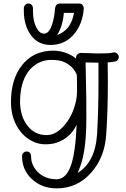

<svg xmlns="http://www.w3.org/2000/svg" viewBox="-20 -791 701 1070"><path d="M403.8 -229.5Q409.2 -254.9 409.2 -278.8V-327.1Q409.2 -352.1 408.2 -374Q387.7 -422.9 337.4 -445.3Q313 -456.5 269.8 -457.3Q226.6 -458 191.9 -439.2Q157.2 -420.4 134.8 -388.2Q91.8 -326.7 91.8 -222.2Q92.8 -145.5 129.9 -94.7Q171.4 -38.1 238.8 -38.1Q287.1 -38.1 329.1 -82Q384.8 -139.6 403.8 -229.5ZM457 -442.9 460.9 -241.2Q460.9 -188 461.2 -132.8Q461.4 -77.6 457.5 -23.9Q448.7 98.1 412.1 172.9Q510.7 113.3 521 -43Q528.8 -172.9 528.8 -337.9V-441.9H521ZM431.2 -496.1 522 -493.2Q584 -493.2 598.4 -496.1Q612.8 -499 614.3 -499H616.2Q626.5 -499 634.3 -491Q642.1 -482.9 642.1 -473.4Q642.1 -463.9 636 -456.8Q629.9 -449.7 621.1 -448.2Q605.5 -445.3 580.1 -442.9L581.1 -337.9Q581.1 -169.9 571.8 -40Q563.5 84.5 490.2 168.9Q412.1 258.8 295.9 258.8Q213.9 258.8 158.2 207.5Q103 156.7 103 80.1V79.1Q103 68.4 110.4 60.8Q117.7 53.2 128.7 53.2Q139.6 53.2 146.7 60.8Q153.8 68.4 153.8 88.9Q153.8 109.4 165.5 133.1Q177.2 156.7 197.3 173.8Q237.3 208 294.9 208Q372.6 208 395.5 42Q403.8 -15.6 407.2 -95.2Q370.6 -20.5 293 4.9Q268.1 13.2 230.7 13.2Q193.4 13.2 156.7 -5.9Q120.1 -24.9 94.7 -57.1Q42 -123 41 -221.2Q41 -346.2 99.6 -423.8Q164.1 -508.8 277.8 -508.8Q353.5 -506.3 404.8 -463.9L403.8 -469.2V-470.2Q403.8 -480.5 412.1 -488.3Q420.4 -496.1 430.2 -496.1ZM335.9 -719.2Q330.1 -646 298.8 -596.2Q375.5 -622.6 392.6 -719.2ZM446.8 -744.1Q441.4 -660.2 394 -602.5Q342.8 -540.5 261.7 -540.5Q187.5 -540.5 147 -602.5Q112.8 -655.3 112.8 -731.4V-747.1Q113.8 -756.8 121.1 -764.2Q128.4 -771.5 138.9 -771.5Q149.4 -771.5 156.5 -763.7Q163.6 -755.9 163.6 -745.1V-731.4Q163.6 -667.5 188 -628.4Q203.1 -603.5 225.6 -603.5Q263.7 -603.5 280.8 -696.8Q284.7 -717.8 286.1 -737.3Q288.6 -771.5 313 -771.5H421.9Q433.1 -771.5 439.9 -763.2Q446.8 -754.9 446.8 -745.1Z"/></svg>

Font: Ribeye Marrow
Style: Regular
Weight: 400
Designer: Astigmatic (AOETI)
Foundry: Astigmatic (AOETI)
Version: Version 1.000